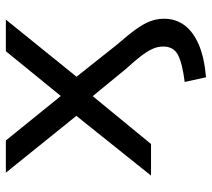

<svg xmlns="http://www.w3.org/2000/svg" viewBox="-54 -482 724 656"><g transform="rotate(-90 308.0 -154.0)"><path d="M372 188 356 115Q420 107 448.5 92Q477 77 477 42Q477 22 468.5 4Q460 -14 443.5 -35.5Q427 -57 402 -84L306 -201H309L144 0H36L260 -280L262 -228L46 -496H156L309 -307H307L461 -496H569L354 -230L356 -277L483 -117Q517 -78 536 -51.5Q555 -25 563.5 -2.5Q572 20 572 45Q572 84 550 114Q528 144 484 163Q440 182 372 188Z"/></g></svg>

Font: Nunito Sans 7pt SemiExpanded
Style: Regular
Weight: 400
Width: 6
Designer: Vernon Adams
Foundry: Vernon Adams
Version: Version 3.101;gftools[0.9.27]